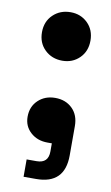

<svg xmlns="http://www.w3.org/2000/svg" viewBox="-78 -552 430 741"><g transform="rotate(10 137.0 -181.5)"><path d="M42 -415Q42 -457 69.5 -483.5Q97 -510 138 -510Q178 -510 205 -483.5Q232 -457 232 -415Q232 -373 205 -346.5Q178 -320 138 -320Q97 -320 69.5 -346.5Q42 -373 42 -415ZM69 147V79H108Q154 79 154 33V1H137Q97 1 70.5 -23Q44 -47 44 -84Q44 -124 70.5 -149Q97 -174 137 -174Q178 -174 204 -148.5Q230 -123 230 -80V35Q230 147 118 147Z"/></g></svg>

Font: Space Grotesk Frontify
Style: Bold
Weight: 700
Designer: Florian Karsten
Version: Version 2.000